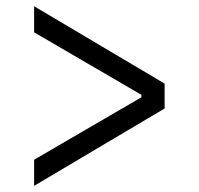

<svg xmlns="http://www.w3.org/2000/svg" viewBox="-20 -586 640 618"><path d="M89.8 -71.8V12.2L509.8 -236.8V-316.9L89.8 -565.9V-481.9L435.1 -280.8V-272.9Z"/></svg>

Font: Plexus Sans
Style: Regular
Weight: 400
Version: Version 2.001;PS 002.001;hotconv 1.0.70;makeotf.lib2.5.58329